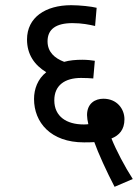

<svg xmlns="http://www.w3.org/2000/svg" viewBox="-20 -652 540 739"><path d="M421 67 491 37C460 -11 427 -74 409 -119C439 -131 459 -153 459 -193C459 -233 430 -272 378 -272C346 -272 315 -254 315 -209C315 -200 317 -186 320 -174C313 -173 307 -173 302 -173C237 -173 189 -203 189 -266C189 -324 230 -352 292 -352C310 -352 327 -351 339 -350L345 -418C334 -420 314 -422 297 -422C272 -422 248 -420 227 -414C190 -428 163 -452 163 -493C163 -540 196 -563 259 -563C296 -563 324 -557 346 -552L352 -622C333 -627 287 -632 254 -632C155 -632 84 -585 84 -500C84 -443 112 -402 158 -374C125 -348 111 -309 111 -271C111 -181 175 -104 303 -104C317 -104 330 -104 343 -105C357 -65 392 12 421 67Z"/></svg>

Font: Noto Sans Devanagari UI SemiCondensed
Style: Regular
Weight: 400
Width: 4
Designer: Jelle Bosma - Monotype Design Team
Foundry: Monotype Imaging Inc.
Version: Version 2.003